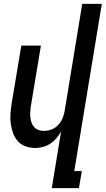

<svg xmlns="http://www.w3.org/2000/svg" viewBox="-20 -755 545 990"><path d="M247 215 295 -77Q285 -59 271 -42.5Q257 -26 239.5 -14.5Q222 -3 202 2.5Q182 8 163 8Q136 8 112 -0.5Q88 -9 72 -27Q56 -45 47.5 -68.5Q39 -92 35.5 -117.5Q32 -143 34 -169Q36 -195 40 -221L90 -520H191L139 -207Q137 -193 136 -178.5Q135 -164 136.5 -150Q138 -136 142.5 -123Q147 -110 156 -100Q165 -90 178 -85Q191 -80 206 -80Q225 -80 244.5 -87Q264 -94 278.5 -109Q293 -124 301.5 -143Q310 -162 313 -181L404 -735H505L363 127H402L387 215Z"/></svg>

Font: Iosevka Semibold Oblique
Style: Regular
Weight: 600
Italic angle: -9°
Monospace: yes
Designer: Belleve Invis
Foundry: Belleve Invis
Version: Version 32.5.0; ttfautohint (v1.8.4)